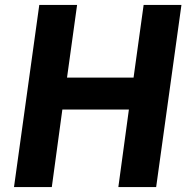

<svg xmlns="http://www.w3.org/2000/svg" viewBox="-20 -762 767 782"><path d="M462 0H616L719 -742H565L524 -446H253L294 -742H140L37 0H191L234 -316H505Z"/></svg>

Font: Cheyenne Sans
Style: Bold Italic
Weight: 700
Italic angle: -8.13011°
Designer: The Public Sans project authors (U.S. Web Design System), Libre Franklin designed by Pablo Impallari and Rodrigo Fuenzal
Foundry: The Cheyenne Sans Project Authors
Version: Version 2.007